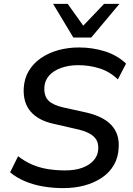

<svg xmlns="http://www.w3.org/2000/svg" viewBox="-20 -958 684 987"><path d="M305 9Q252 9 202 0.5Q152 -8 109 -26Q66 -44 32 -72L73 -155Q109 -127 147.5 -111Q186 -95 228 -88.5Q270 -82 315 -82Q366 -82 403 -95.5Q440 -109 461.5 -133.5Q483 -158 485 -190Q487 -219 475.5 -239Q464 -259 437.5 -273Q411 -287 367 -296L258 -321Q178 -338 138 -384Q98 -430 102 -505Q105 -555 128 -593.5Q151 -632 190 -659Q229 -686 279 -700Q329 -714 386 -714Q456 -714 519.5 -694Q583 -674 628 -631L586 -550Q544 -590 491.5 -606.5Q439 -623 382 -623Q334 -623 294.5 -609Q255 -595 232.5 -569.5Q210 -544 208 -509Q206 -464 229 -441Q252 -418 304 -406L413 -382Q508 -362 551.5 -316Q595 -270 590 -199Q588 -148 565 -109Q542 -70 503 -44Q464 -18 414 -4.5Q364 9 305 9ZM357 -765 253 -938H328L408 -826L515 -938H594L449 -765Z"/></svg>

Font: Nunito Sans 10pt SemiBold
Style: Italic
Weight: 600
Italic angle: -9°
Designer: Vernon Adams
Foundry: Vernon Adams
Version: Version 3.101;gftools[0.9.27]